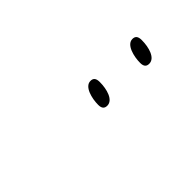

<svg xmlns="http://www.w3.org/2000/svg" viewBox="28 -959 521 521"><g transform="rotate(-45 288.5 -698.0)"><path d="M453 -658C475 -658 484 -690 484 -718C484 -733 478 -738 468 -738C446 -738 437 -702 437 -677C437 -662 444 -658 453 -658ZM292 -658C314 -658 323 -690 323 -718C323 -733 317 -738 307 -738C285 -738 276 -702 276 -677C276 -662 283 -658 292 -658Z"/></g></svg>

Font: Noto Serif Display Thin
Style: Italic
Weight: 100
Italic angle: -12°
Designer: Monotype Design Team
Foundry: Monotype Imaging Inc.
Version: Version 2.009